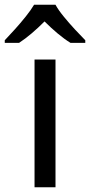

<svg xmlns="http://www.w3.org/2000/svg" viewBox="-60 -786 378 806"><path d="M173 0H85V-536H173ZM173 -766Q185 -744 207.5 -716.5Q230 -689 254.5 -662.5Q279 -636 298 -617V-606H236Q210 -622 182 -645.5Q154 -669 127 -696Q100 -669 73 -646Q46 -623 20 -606H-40V-617Q-21 -637 2.5 -663Q26 -689 48 -716.5Q70 -744 83 -766Z"/></svg>

Font: Noto Sans Takri
Style: Regular
Weight: 400
Designer: Monotype Design Team
Foundry: Monotype Imaging Inc.
Version: Version 2.003; ttfautohint (v1.8.4.7-5d5b)